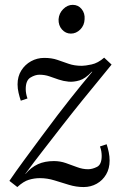

<svg xmlns="http://www.w3.org/2000/svg" viewBox="-20 -745 511 776"><path d="M50 11 18 -14Q43 -51 76.5 -96.5Q110 -142 145.5 -190Q181 -238 213 -280Q241 -316 263.5 -345Q286 -374 308 -400.5Q330 -427 353 -455H351Q325 -427 301 -420Q277 -413 257 -415Q236 -417 217 -423.5Q198 -430 179.5 -436.5Q161 -443 139 -443Q122 -443 103 -431.5Q84 -420 84 -385Q84 -367 91 -347L64 -338Q59 -353 55 -370Q51 -387 51 -404Q51 -436 66 -460Q81 -484 105.5 -497.5Q130 -511 159 -511Q189 -511 212 -503Q235 -495 258 -487Q281 -479 311 -479Q324 -479 350 -484.5Q376 -490 401 -512L431 -484Q416 -465 384.5 -427Q353 -389 312.5 -339Q272 -289 230 -235Q186 -178 152 -134.5Q118 -91 82 -42H83Q106 -69 133.5 -81.5Q161 -94 198 -94Q223 -94 246 -86Q269 -78 291.5 -69.5Q314 -61 336 -61Q353 -61 372 -70.5Q391 -80 391 -115Q391 -123 389.5 -133Q388 -143 384 -153L411 -162Q416 -147 419.5 -130Q423 -113 423 -96Q423 -64 409 -40Q395 -16 371 -2.5Q347 11 318 11Q288 11 258.5 2Q229 -7 200 -16Q171 -25 141 -25Q119 -25 97 -18.5Q75 -12 50 11ZM273.9 -725.4Q296.1 -725.4 309.9 -708.4Q323.8 -691.3 321.9 -667.3Q321 -642.4 304.4 -625.8Q287.8 -609.2 266.5 -609.2Q245.3 -609.2 230.5 -625.8Q215.8 -642.4 216.7 -667.3Q218.5 -691.3 235.6 -708.4Q252.7 -725.4 273.9 -725.4Z"/></svg>

Font: Lora Italic
Style: Italic
Weight: 400
Italic angle: -3°
Designer: Olga Karpushina, Alexei Vanyashin (Cyrillic)
Foundry: Cyreal
Version: Version 2.210; ttfautohint (v1.8.1.43-b0c9)